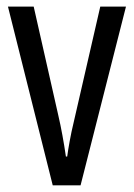

<svg xmlns="http://www.w3.org/2000/svg" viewBox="-20 -556 402 576"><path d="M138.2 0 3.9 -536.1H81.1L154.8 -210.4Q161.6 -181.2 167.2 -150.4Q172.9 -119.6 177.7 -86.4H181.6Q184.1 -105.5 189 -132.3Q193.8 -159.2 201.7 -191.9L280.8 -536.1H357.9L221.7 0Z"/></svg>

Font: Open Sans Condensed
Style: Regular
Weight: 400
Width: 3
Designer: Monotype Design Team
Foundry: Monotype Imaging Inc.
Version: Version 3.000